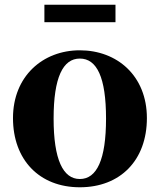

<svg xmlns="http://www.w3.org/2000/svg" viewBox="-20 -776 677 813"><path d="M318 17C489 17 602 -97 602 -276C602 -455 476 -563 318 -563C161 -563 35 -453 35 -276C35 -100 146 17 318 17ZM318 -18C247 -18 207 -100 207 -274C207 -449 247 -528 318 -528C390 -528 429 -449 429 -274C429 -100 390 -18 318 -18ZM168 -682H469V-756H168Z"/></svg>

Font: Noto Serif SC Black
Style: Regular
Weight: 900
Designer: Ryoko NISHIZUKA 西塚涼子 (kana & ideographs); Frank Grießhammer (Latin, Greek & Cyrillic); Wenlong ZHANG 张文龙 (bopomofo); San
Foundry: Adobe
Version: Version 2.001;hotconv 1.1.0;makeotfexe 2.6.0